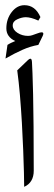

<svg xmlns="http://www.w3.org/2000/svg" viewBox="-20 -728 210 750"><path d="M74.4 1.8Q92.8 -6.2 102.3 -22.2Q111.8 -38.1 111.8 -60.9Q111.8 -160.2 111.1 -234.3Q110.4 -308.4 109.3 -359.6Q108.2 -410.7 106.9 -441.5Q105.6 -472.3 104.9 -485.1Q104.5 -492.1 103 -495.4Q101.6 -498.7 98.6 -498.7Q95 -498.7 89.5 -493.6L47.3 -453.2Q53.2 -410.3 57.8 -357Q62.3 -303.6 65.5 -248.3Q68.6 -192.9 70.6 -142.5Q72.6 -92 73.5 -53.9Q74.4 -15.8 74.4 1.8ZM4.8 -617.2Q4.8 -583.8 39.6 -567.7Q31.5 -564.4 23.7 -560.7Q15.8 -557 9.2 -552.6L1.5 -499.4Q38.1 -520.4 68.4 -533.7Q98.6 -547.1 129.8 -552.6L146.7 -587.5Q149.2 -592.6 149.2 -596.3Q149.2 -601.8 142.6 -601.8Q137.1 -601.8 126.5 -597.7Q113.3 -593 105.8 -590.4Q98.3 -587.8 89.5 -587.8Q66.7 -587.8 48.2 -599.7Q29.7 -611.7 29.7 -628.5Q29.7 -644.7 47.7 -652.7Q65.6 -660.8 80.7 -660.8Q100.5 -660.8 129.8 -647.6L137.9 -661.2Q117.7 -707.7 75.5 -707.7Q46.6 -707.7 25.7 -680.8Q4.8 -653.8 4.8 -617.2Z"/></svg>

Font: Parastoo
Style: Regular
Weight: 400
Foundry: Saber Rastikerdar (saber.rastikerdar@gmail.com)
Version: Version 3.000